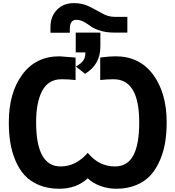

<svg xmlns="http://www.w3.org/2000/svg" viewBox="-20 -1167 1098 1202"><path d="M454.1 -838.9V-962.9H608.4V-876Q608.4 -762.7 512.7 -705.1L455.1 -750Q488.3 -769.5 501.5 -788.1Q514.6 -806.6 514.6 -838.9ZM295.9 -961.9V-998Q295.9 -1063.5 336.4 -1105.5Q377 -1147.5 442.4 -1147.5Q497.1 -1147.5 539.6 -1126Q582 -1104.5 619.6 -1083Q657.2 -1061.5 698.2 -1061.5H777.3V-962.9H696.3Q644.5 -962.9 605.5 -975.6Q566.4 -988.3 547.4 -1002.9Q528.3 -1017.6 504.9 -1030.3Q481.4 -1043 458 -1043Q417 -1043 417 -985.4V-961.9ZM35.2 -401.4Q35.2 -585.9 119.6 -700.2Q204.1 -814.5 352.5 -814.5Q359.4 -814.5 453.1 -806.6V-666Q406.2 -670.9 365.2 -670.9Q283.2 -670.9 244.6 -599.1Q206.1 -527.3 206.1 -401.4Q206.1 -125 359.4 -125Q455.1 -125 529.3 -210Q599.6 -125 699.2 -125Q777.3 -125 814.5 -193.4Q851.6 -261.7 851.6 -401.4Q851.6 -670.9 691.4 -670.9Q652.3 -670.9 607.4 -666V-806.6Q614.3 -807.6 631.3 -809.6Q648.4 -811.5 666 -813Q683.6 -814.5 703.1 -814.5Q854.5 -814.5 939 -699.2Q1023.4 -584 1023.4 -401.4Q1023.4 -336.9 1014.6 -279.8Q1005.9 -222.7 982.9 -167.5Q960 -112.3 925.3 -72.8Q890.6 -33.2 835 -9.3Q779.3 14.6 708 14.6Q655.3 14.6 606.9 -3.4Q558.6 -21.5 529.3 -50.8Q459 14.6 350.6 14.6Q279.3 14.6 223.6 -8.8Q168 -32.2 132.8 -71.3Q97.7 -110.4 75.2 -165.5Q52.7 -220.7 43.9 -278.3Q35.2 -335.9 35.2 -401.4Z"/></svg>

Font: Gothic A1 Black
Style: Regular
Weight: 900
Version: Version 2.50